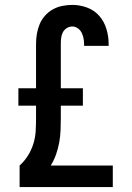

<svg xmlns="http://www.w3.org/2000/svg" viewBox="-20 -763 540 783"><path d="M60 0V-88Q80 -106 94 -128.5Q108 -151 116 -176.5Q124 -202 125.5 -228.5Q127 -255 127 -282V-332H55V-403H127V-585Q127 -605 130.5 -625.5Q134 -646 142 -665Q150 -684 164 -699.5Q178 -715 196 -725Q214 -735 234.5 -739Q255 -743 275 -743Q306 -743 335.5 -732Q365 -721 385 -698Q405 -675 414 -645Q423 -615 423 -585V-576H323V-580Q323 -593 321 -605Q319 -617 313.5 -628.5Q308 -640 297.5 -647.5Q287 -655 275 -655Q263 -655 252.5 -648.5Q242 -642 236.5 -631.5Q231 -621 229.5 -609Q228 -597 228 -585V-403H318V-332H228V-282Q228 -257 227 -232Q226 -207 221.5 -182Q217 -157 208.5 -133Q200 -109 187 -88H440V0Z"/></svg>

Font: Iosevka Semibold
Style: Regular
Weight: 600
Monospace: yes
Designer: Belleve Invis
Foundry: Belleve Invis
Version: Version 33.2.3; ttfautohint (v1.8.4)